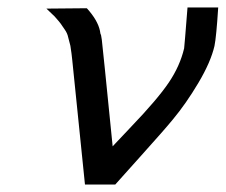

<svg xmlns="http://www.w3.org/2000/svg" viewBox="-20 -495 603 513"><path d="M104 -472Q122 -472 158 -472.5Q194 -473 212 -473Q241 -441 247 -413Q248 -404 250 -401L252 -389Q254 -374 281 -104Q283 -106 288.5 -112Q294 -118 306.5 -131Q319 -144 331 -157Q401 -230 431 -274.5Q461 -319 472 -366Q473 -373 481 -475H563Q558 -396 553 -372Q543 -329 510 -273.5Q477 -218 442 -176Q420 -149 357 -79Q294 -9 288 -2H207L173 -335Q173 -338 171 -352.5Q169 -367 168 -373L162 -396Q160 -406 153 -416L142 -432Q141 -434 126 -451Z"/></svg>

Font: Coval
Style: Light Italic
Weight: 300
Foundry: Context Ltd
Version: Version 001.000